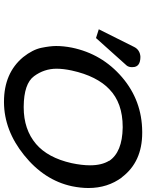

<svg xmlns="http://www.w3.org/2000/svg" viewBox="95 -827 734 964"><g transform="rotate(90 462.0 -345.0)"><path d="M641 -692Q644 -692 647 -692Q793 -692 870 -590V-591Q924 -519 924 -422Q924 -383 915 -339Q885 -200 759 -99Q635 1 494 2Q493 2 491 2Q347 2 267 -94Q229 -142 220 -186Q211 -230 211 -260Q211 -297 219 -338Q250 -490 368 -591Q485 -691 641 -692ZM216 -652Q223 -666 235.5 -674Q248 -682 265 -683Q317 -683 317 -644Q317 -641 317 -637Q317 -632 315 -625.5Q313 -619 309 -614L171 -460L127 -474ZM334 -338Q325 -296 325 -262Q325 -200 362.5 -149Q400 -98 515 -97Q517 -97 519 -97Q630 -97 703 -159Q772 -218 799 -337Q810 -389 810 -430Q810 -489 787 -526H788Q744 -592 621 -594Q619 -594 617 -594Q497 -594 428 -527Q396 -497 372 -449.5Q348 -402 334 -338Z"/></g></svg>

Font: New Athena Unicode
Style: Bold Italic
Weight: 700
Designer: J. Rusten 1997; rev. by R. Hancock 2001, 2002, rev. by D. Mastronarde 2002-2021
Foundry: Society for Classical Studies (formerly American Philological Association)
Version: Version 5.008